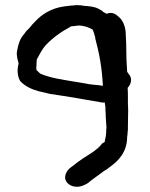

<svg xmlns="http://www.w3.org/2000/svg" viewBox="-20 -511 588 752"><path d="M47 -312C43 -294 50 -274 53 -263C51 -255 49 -245 49 -235C49 -222 51 -208 58 -195C76 -174 102 -162 130 -154L177 -143C247 -133 314 -121 383 -109C386 -109 387 -110 390 -110C392 -94 393 -103 393 -79V-78C394 -71 394 -65 394 -57L397 -9C397 -8 396 -5 396 -2C396 6 396 11 395 16V17C395 24 392 30 390 45C389 46 383 49 380 51C370 65 358 74 343 85C319 100 289 119 265 139L254 147C236 162 222 195 255 214C284 230 312 213 323 207C342 191 365 176 387 159C396 154 402 150 410 143C443 120 478 85 478 25C479 19 480 12 480 5C481 1 481 -4 481 -6V-18C481 -31 482 -66 482 -80C482 -96 481 -91 481 -104V-122C481 -146 481 -146 480 -167C492 -179 501 -204 484 -221L478 -230C477 -248 476 -265 475 -284V-293C475 -324 474 -355 472 -387C470 -408 462 -431 445 -445C436 -453 421 -467 398 -457C395 -459 390 -461 383 -465L381 -468C375 -471 374 -472 365 -477C350 -485 328 -487 311 -488C302 -490 289 -491 280 -491H278C271 -490 263 -489 258 -489H257C248 -488 240 -487 232 -486C179 -479 142 -453 118 -427C110 -419 104 -413 95 -401C88 -395 81 -388 75 -378C58 -361 51 -335 47 -312ZM122 -247 123 -254V-264C123 -268 124 -269 124 -278C135 -298 144 -317 159 -334C189 -365 217 -385 259 -408C264 -408 268 -409 269 -409H271C276 -410 275 -409 287 -411C309 -411 328 -404 343 -395C346 -389 349 -379 353 -364V-361C369 -301 379 -249 383 -175H382C380 -175 377 -176 369 -177C350 -179 331 -180 315 -184L279 -190C225 -199 174 -206 137 -223L128 -232C124 -235 122 -234 122 -247Z"/></svg>

Font: Scribbler
Style: Blk
Weight: 900
Designer: Mew Too
Foundry: Cannot Into Space Fonts
Version: Version 1.001